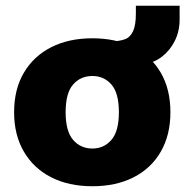

<svg xmlns="http://www.w3.org/2000/svg" viewBox="-20 -636 644 667"><path d="M301 11Q219 11 158 -20Q97 -51 63 -109Q29 -167 29 -246Q29 -326 63 -383.5Q97 -441 158 -472Q219 -503 301 -503Q383 -503 444 -472Q505 -441 538.5 -383.5Q572 -326 572 -246Q572 -167 538.5 -109Q505 -51 444 -20Q383 11 301 11ZM301 -120Q341 -120 367 -150Q393 -180 393 -246Q393 -313 367 -342.5Q341 -372 301 -372Q260 -372 234 -342.5Q208 -313 208 -246Q208 -180 234 -150Q260 -120 301 -120ZM475 -412 368 -477V-492Q395 -493 413.5 -499.5Q432 -506 442 -527Q452 -548 452 -589V-616H604V-568Q604 -528 587.5 -494.5Q571 -461 542.5 -439Q514 -417 475 -412Z"/></svg>

Font: Nunito Sans 12pt ExtraLight 12pt Black
Style: Regular
Weight: 900
Version: Version 3.101;gftools[0.9.27]